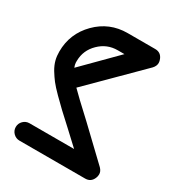

<svg xmlns="http://www.w3.org/2000/svg" viewBox="-198 -923 1032 1111"><g transform="rotate(30 318.5 -368.0)"><path d="M98.1 -58.1C82 -58.1 68.4 -52.2 57.1 -41C45.9 -29.8 40 -16.1 40 0C40 16.1 45.9 29.8 57.1 41C68.4 52.2 82 58.1 98.1 58.1H537.1C562 58.1 579.6 46.4 589.8 22.5C593.3 14.2 595.2 5.9 595.2 -2C595.7 -16.1 589.8 -28.8 578.1 -41L378.4 -231.4C301.8 -302.2 252 -349.1 230 -372.1L554.2 -694.8C565.4 -707 571.3 -719.7 571.3 -733.9C571.3 -741.7 569.3 -750 565.9 -758.3C556.2 -782.2 538.6 -793.9 513.2 -793.9H329.1C249 -793.9 180.7 -765.6 124.5 -709C68.4 -652.3 40 -584 40 -503.9C40 -464.4 47.4 -430.7 70.8 -391.1C83 -371.6 94.7 -354 106.4 -338.9C118.2 -323.7 136.2 -303.7 160.6 -279.3L224.1 -217.3L305.2 -142.6L396 -58.1ZM154.8 -507.8C155.3 -555.2 172.9 -595.7 207 -628.9C241.2 -662.6 281.7 -679.2 329.1 -679.2H374L162.1 -465.8C157.7 -476.6 155.3 -486.8 154.8 -496.1Z"/></g></svg>

Font: Nemoy
Style: Bold
Weight: 700
Designer: BSozoo
Foundry: BSozoo
Version: Version 001.000